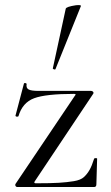

<svg xmlns="http://www.w3.org/2000/svg" viewBox="-20 -751 445 771"><path d="M203 -474Q203 -472 200 -472Q197 -472 194.5 -473.5Q192 -475 192 -476L244 -716Q246 -724 285 -730Q306 -732 305 -727ZM42 -12 281 -367Q288 -374 277 -374Q164 -374 117 -356.5Q70 -339 54 -284Q53 -283 50 -282.5Q47 -282 44.5 -283.5Q42 -285 42 -286L76 -415Q76 -417 79 -417.5Q82 -418 84.5 -416.5Q87 -415 87 -414Q84 -398 94.5 -392Q105 -386 135 -386H346Q351 -386 354 -382Q357 -378 354 -374L119 -22Q115 -15 124 -15Q184 -15 216.5 -17Q249 -19 276.5 -23.5Q304 -28 317 -40Q330 -52 339.5 -68.5Q349 -85 358 -114Q359 -116 364.5 -116Q370 -116 370 -114L367 -11Q367 0 358 0H49Q45 0 42.5 -4Q40 -8 42 -12Z"/></svg>

Font: Cormorant
Style: Regular
Weight: 400
Designer: Christian Thalmann (Catharsis Fonts)
Version: Version 1.000;PS 001.000;hotconv 1.0.70;makeotf.lib2.5.58329